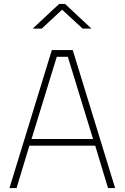

<svg xmlns="http://www.w3.org/2000/svg" viewBox="-20 -954 632 974"><path d="M243 -700H349L564 0H528L463 -215H129L64 0H28ZM452 -249 324 -666H268L140 -249ZM280 -934H310L444 -809H399L295 -905L192 -809H146Z"/></svg>

Font: Cairo ExtraLight
Style: Regular
Weight: 275
Designer: Mohamed Gaber, Accademia di Belle Arti di Urbino and others
Foundry: Kief Type Foundry, Accademia di Belle Arti di Urbino and others
Version: Version 3.011